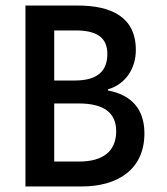

<svg xmlns="http://www.w3.org/2000/svg" viewBox="-20 -674 602 694"><path d="M72 0H275C405 0 502 -61 502 -192C502 -280 455 -331 370 -347V-351C438 -371 471 -431 471 -493C471 -613 382 -654 260 -654H72ZM176 -383V-564H253C329 -564 368 -539 368 -479C368 -418 333 -383 251 -383ZM176 -90V-300H265C353 -300 400 -268 400 -200C400 -126 351 -90 265 -90Z"/></svg>

Font: Falling Sky
Style: Condensed
Weight: 400
Designer: Paul D. Hunt
Foundry: Adobe Systems Incorporated
Version: Version 1.02